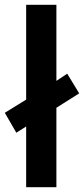

<svg xmlns="http://www.w3.org/2000/svg" viewBox="-31 -780 350 800"><path d="M78 0V-253L37 -227L-11 -310L78 -365V-760H204V-443L249 -473L299 -391L204 -331V0Z"/></svg>

Font: Noto Sans Gujarati UI SemiBold
Style: Regular
Weight: 600
Designer: Jelle Bosma - Monotype Design Team, Universal Thirst
Foundry: Monotype Imaging Inc.
Version: Version 2.106; ttfautohint (v1.8.4.7-5d5b)